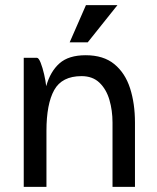

<svg xmlns="http://www.w3.org/2000/svg" viewBox="-20 -724 608 744"><path d="M313 -704H435L320 -560H250ZM72 0V-500H123Q130 -500 137.5 -481Q145 -462 151 -436Q157 -410 159 -390Q175 -447 210.5 -478.5Q246 -510 312 -510Q381 -510 423 -475.5Q465 -441 484 -382Q503 -323 503 -249V0H416V-249Q416 -296 404 -337Q392 -378 365.5 -403.5Q339 -429 296 -429Q220 -429 190 -375Q160 -321 160 -217V0Z"/></svg>

Font: Haskoy Medium
Style: Regular
Weight: 500
Designer: Ertekin Erdin
Foundry: Ertekin Erdin
Version: Version 1.500; ttfautohint (v1.8.3)